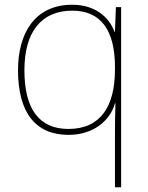

<svg xmlns="http://www.w3.org/2000/svg" viewBox="-20 -558 623 810"><path d="M465 -3V232H491V-528H469L465 -424H463C440 -487 380 -538 285 -538C124 -538 56 -414 56 -262C56 -84 129 11 269 11C370 11 443 -45 465 -122H467C466 -89 465 -35 465 -3ZM269 -14C145 -14 83 -98 83 -262C83 -422 153 -513 285 -513C406 -513 465 -430 465 -275V-265C465 -109 404 -14 269 -14Z"/></svg>

Font: Noto Sans Sinhala Thin
Style: Regular
Weight: 100
Designer: Jelle Bosma - Monotype Design Team
Foundry: Monotype Imaging Inc.
Version: Version 2.006